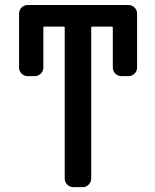

<svg xmlns="http://www.w3.org/2000/svg" viewBox="-20 -774 624 772"><path d="M240.2 -662.1Q240.2 -667 236.3 -667H158.2Q154.3 -667 154.3 -662.1V-502Q154.3 -488.3 144 -478Q133.8 -467.8 119.1 -467.8H91.8Q77.1 -467.8 66.9 -478Q56.6 -488.3 56.6 -502V-718.8Q56.6 -733.4 66.9 -743.7Q77.1 -753.9 91.8 -753.9H496.1Q510.7 -753.9 521 -743.7Q531.2 -733.4 531.2 -718.8V-502Q531.2 -488.3 521 -478Q510.7 -467.8 496.1 -467.8H468.8Q454.1 -467.8 443.8 -478Q433.6 -488.3 433.6 -502V-662.1Q433.6 -667 429.7 -667H351.6Q346.7 -667 346.7 -662.1V-56.6Q346.7 -42 336.4 -31.7Q326.2 -21.5 312.5 -21.5H275.4Q260.7 -21.5 250.5 -31.7Q240.2 -42 240.2 -56.6Z"/></svg>

Font: Gen Jyuu GothicL Medium
Style: Regular
Weight: 500
Designer: [Source Han Sans]
Ryoko NISHIZUKA  (kana & ideographs); Paul D. Hunt (Latin, Greek & Cyrillic); Wenlong ZHANG  (bopomofo
Version: Version 1.002.20150607